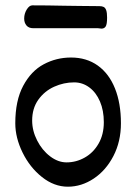

<svg xmlns="http://www.w3.org/2000/svg" viewBox="-20 -686 513 717"><path d="M37.1 -225.6Q37.1 -310.5 66.7 -365.7Q96.2 -420.9 143.3 -446Q190.4 -471.2 245.1 -471.2Q303.2 -471.2 345.2 -441.2Q387.2 -411.1 409.4 -355.7Q431.6 -300.3 431.6 -225.6Q431.6 -157.7 403.6 -103.5Q375.5 -49.3 329.8 -19Q284.2 11.2 233.4 11.2Q182.1 11.2 136.7 -24.9Q91.3 -61 64.2 -116.5Q37.1 -171.9 37.1 -225.6ZM256.8 -378.4Q218.3 -378.4 182.1 -362.1Q146 -345.7 123 -313.5Q100.1 -281.2 100.1 -235.8Q100.1 -197.8 118.7 -161.4Q137.2 -125 167 -102.3Q196.8 -79.6 228.5 -79.6Q264.6 -79.6 296.6 -97.7Q328.6 -115.7 348.1 -149.7Q367.7 -183.6 367.7 -230Q367.7 -273.4 353.3 -307.1Q338.9 -340.8 313.5 -359.6Q288.1 -378.4 256.8 -378.4ZM379.9 -620.1Q379.9 -595.7 374.8 -587.4Q369.6 -579.1 358.9 -579.1Q356.4 -579.1 353 -579.8Q349.6 -580.6 346.2 -580.6H104.5Q87.4 -580.6 78.9 -590.8Q70.3 -601.1 70.3 -616.7Q70.3 -634.8 79.8 -650.4Q89.4 -666 100.6 -666Q157.7 -666 217.8 -664.6Q237.8 -664.6 278.3 -663.8Q318.8 -663.1 351.1 -663.1Q361.3 -663.1 367.4 -659.9Q373.5 -656.7 376.7 -647.5Q379.9 -638.2 379.9 -620.1Z"/></svg>

Font: Dekko
Style: Regular
Weight: 400
Designer: Multiple
Foundry: Sorkin Type
Version: Version 2.001